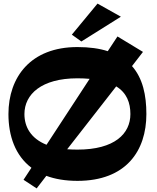

<svg xmlns="http://www.w3.org/2000/svg" viewBox="-20 -989 875 1069"><path d="M634 -786 580 -704C534 -719 478 -727 411 -727C151 -727 27 -560 27 -354C27 -232 65 -123 155 -55L111 12L184 60L238 -10C286 8 344 18 411 18C682 18 795 -149 795 -354C795 -459 775 -553 715 -621L776 -700ZM411 -553C435 -553 458 -552 479 -550L239 -183C152 -218 116 -282 116 -354C116 -464 211 -553 411 -553ZM706 -354C706 -245 619 -156 411 -156C391 -156 372 -157 354 -158L627 -508C686 -472 706 -416 706 -354ZM523 -969 380 -796 433 -758 653 -896Z"/></svg>

Font: Peralta
Style: Regular
Weight: 400
Designer: Astigmatic (AOETI)
Foundry: Astigmatic (AOETI)
Version: Version 1.000